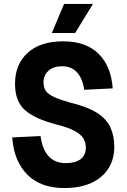

<svg xmlns="http://www.w3.org/2000/svg" viewBox="-20 -935 640 971"><path d="M306 16Q185 16 117.5 -52.5Q50 -121 42 -240L185 -247Q204 -110 313 -110Q361 -110 387.5 -130Q414 -150 414 -188Q414 -215 401 -236Q388 -257 355.5 -274Q323 -291 264 -306Q158 -333 107 -377.5Q56 -422 56 -511Q56 -609 119.5 -667.5Q183 -726 300 -726Q414 -726 478 -663.5Q542 -601 550 -488L406 -481Q398 -537 370 -568.5Q342 -600 294 -600Q251 -600 225.5 -577.5Q200 -555 200 -518Q200 -492 212.5 -474.5Q225 -457 256.5 -443Q288 -429 343 -414Q424 -394 471 -364Q518 -334 538 -291.5Q558 -249 558 -193Q558 -97 491 -40.5Q424 16 306 16ZM242 -768 304 -915H450L360 -768Z"/></svg>

Font: Geist Mono
Style: Bold
Weight: 700
Monospace: yes
Designer: Basement.studio, Andrés Briganti, Mateo Zaragoza
Foundry: Basement.studio, Vercel, Andrés Briganti, Guido Ferreyra, Mateo Zaragoza
Version: Version 1.500; ttfautohint (v1.8.4.7-5d5b)